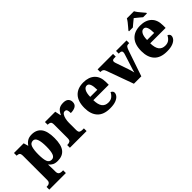

<svg xmlns="http://www.w3.org/2000/svg" viewBox="59 -1707 2872 2872"><g transform="rotate(-45 1495.5 -270.5)"><path d="M11 225V167H24Q36 167 51.5 163Q67 159 79 145.5Q91 132 91 105V-407Q91 -454 74.5 -466.5Q58 -479 32 -479H25V-536H230L251 -463H255Q277 -499 314 -522.5Q351 -546 408 -546Q508 -546 560.5 -478.5Q613 -411 613 -265Q613 -120 561 -54Q509 12 406 12Q355 12 322.5 -4.5Q290 -21 268 -50H263Q264 -24 265.5 4Q267 32 267 60V103Q267 131 278.5 145Q290 159 306 163Q322 167 333 167H362V225ZM354 -65Q399 -65 418 -113.5Q437 -162 437 -263Q437 -360 418 -413.5Q399 -467 357 -467Q304 -467 285.5 -413.5Q267 -360 267 -265Q267 -162 285 -113.5Q303 -65 354 -65Z M672 0V-57H677Q711 -57 730.5 -69.5Q750 -82 750 -129V-411Q750 -455 733 -467Q716 -479 683 -479H680V-536H898L918 -442H923Q948 -498 982.5 -523Q1017 -548 1077 -548Q1135 -548 1161 -521.5Q1187 -495 1187 -454Q1187 -403 1149.5 -380Q1112 -357 1049 -357Q1049 -398 1040.5 -420Q1032 -442 1004 -442Q977 -442 960 -416.5Q943 -391 934.5 -352.5Q926 -314 926 -276V-124Q926 -80 944 -68.5Q962 -57 991 -57H1025V0Z M1516 10Q1380 10 1313 -62.5Q1246 -135 1246 -266Q1246 -406 1313.5 -478Q1381 -550 1504 -550Q1618 -550 1683.5 -489Q1749 -428 1749 -309V-255H1423Q1425 -159 1459 -114.5Q1493 -70 1559 -70Q1610 -70 1641.5 -95.5Q1673 -121 1690 -158Q1706 -153 1717.5 -140.5Q1729 -128 1729 -110Q1729 -82 1707.5 -54.5Q1686 -27 1639 -8.5Q1592 10 1516 10ZM1575 -323Q1575 -398 1559 -439.5Q1543 -481 1508 -481Q1471 -481 1448.5 -440.5Q1426 -400 1425 -323Z M1869 -433Q1859 -460 1843.5 -469.5Q1828 -479 1794 -479V-536H2121V-479H2090Q2046 -479 2046 -447Q2046 -436 2049 -426Q2052 -416 2055 -407L2120 -218Q2130 -188 2137.5 -163Q2145 -138 2150 -114Q2154 -133 2160.5 -154.5Q2167 -176 2173 -194L2238 -398Q2243 -412 2245.5 -423Q2248 -434 2248 -447Q2248 -460 2237.5 -469.5Q2227 -479 2202 -479H2184V-536H2406V-479H2383Q2362 -479 2349.5 -464.5Q2337 -450 2322 -408L2183 0H2026Z M2719 10Q2583 10 2516 -62.5Q2449 -135 2449 -266Q2449 -406 2516.5 -478Q2584 -550 2707 -550Q2821 -550 2886.5 -489Q2952 -428 2952 -309V-255H2626Q2628 -159 2662 -114.5Q2696 -70 2762 -70Q2813 -70 2844.5 -95.5Q2876 -121 2893 -158Q2909 -153 2920.5 -140.5Q2932 -128 2932 -110Q2932 -82 2910.5 -54.5Q2889 -27 2842 -8.5Q2795 10 2719 10ZM2778 -323Q2778 -398 2762 -439.5Q2746 -481 2711 -481Q2674 -481 2651.5 -440.5Q2629 -400 2628 -323ZM2529 -619Q2545 -638 2567.5 -664Q2590 -690 2611 -717Q2632 -744 2643 -766H2794Q2805 -744 2826 -717Q2847 -690 2870 -664Q2893 -638 2908 -619V-606H2827Q2815 -617 2795 -633.5Q2775 -650 2754 -667Q2733 -684 2718 -696Q2703 -684 2682.5 -667Q2662 -650 2642 -633.5Q2622 -617 2610 -606H2529Z"/></g></svg>

Font: Noto Serif Devanagari ExtraBold
Style: Regular
Weight: 800
Designer: Universal Thirst, Indian Type Foundry and the Monotype Design Team
Foundry: Monotype Imaging Inc.
Version: Version 2.004; ttfautohint (v1.8.4.7-5d5b)